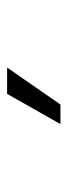

<svg xmlns="http://www.w3.org/2000/svg" viewBox="155 -930 190 540"><g transform="rotate(-90 250.0 -660.0)"><path d="M171 -585 256 -735H330L226 -585Z"/></g></svg>

Font: Radio Canada Light
Style: Regular
Weight: 300
Designer: Charles Daoud, Etienne Aubert Bonn, Alexandre Saumier Demers, Jacques Le Bailly
Foundry: Radio-Canada
Version: Version 2.104;gftools[0.9.28.dev5+ged2979d]